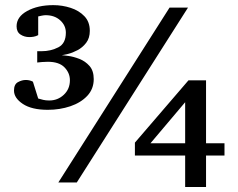

<svg xmlns="http://www.w3.org/2000/svg" viewBox="-20 -725 947 763"><path d="M872.1 -106.9H798.8V18.1H715.8V-106.9H516.1V-158.2L729 -405.8H798.8V-155.8H872.1ZM727.1 -694.8 285.2 0H211.9L653.8 -694.8ZM715.8 -155.8V-318.8L578.1 -155.8ZM352.5 -410.6Q352.5 -371.6 326.9 -344.2Q301.3 -316.9 259.5 -302.7Q217.8 -288.6 169.9 -288.6Q106 -288.6 70.8 -312Q35.6 -335.4 35.6 -365.2Q35.6 -390.1 51.5 -398.7Q67.4 -407.2 82.5 -407.2Q98.1 -407.2 110.8 -400.4L131.8 -333.5Q141.6 -330.6 151.9 -328.1Q162.1 -325.7 175.8 -325.7Q209.5 -325.7 233.6 -348.4Q257.8 -371.1 257.8 -406.2Q257.8 -435.1 236.3 -457.3Q214.8 -479.5 169.9 -479.5Q159.2 -479.5 147 -478.5Q134.8 -477.5 127.9 -476.6V-521.5Q133.3 -521.5 137.2 -521.5Q141.1 -521.5 145.5 -521.5Q181.6 -521.5 211.7 -536.9Q241.7 -552.2 241.7 -595.2Q241.7 -624 219.2 -644.3Q196.8 -664.6 161.6 -664.6Q154.8 -664.6 146 -662.8Q137.2 -661.1 131.8 -659.7V-585.4Q122.6 -580.6 113.5 -579.1Q104.5 -577.6 96.7 -577.6Q76.7 -577.6 61.3 -587.9Q45.9 -598.1 45.9 -620.6Q45.9 -658.2 88.1 -681.4Q130.4 -704.6 191.9 -704.6Q227.5 -704.6 260.7 -693.8Q293.9 -683.1 315.4 -660.6Q336.9 -638.2 336.9 -602.5Q336.9 -573.7 322.5 -554.9Q308.1 -536.1 288.1 -525.6Q268.1 -515.1 250.2 -510.7Q232.4 -506.3 225.6 -505.4Q231.9 -505.4 252 -502.7Q272 -500 295.4 -491Q318.8 -481.9 335.7 -462.9Q352.5 -443.8 352.5 -410.6Z"/></svg>

Font: Charis
Style: Bold
Weight: 700
Designer: Walt Agee, Miriam Martin, Annie Olsen, Victor Gaultney, Lorna Priest, Alan Ward, Bob Hallissy, Martin Hosken, Sharon Cor
Foundry: SIL Global
Version: Version 7.000